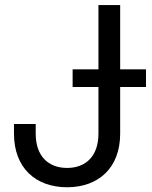

<svg xmlns="http://www.w3.org/2000/svg" viewBox="-20 -748 614 777"><path d="M251.5 9.8C377.9 9.8 466.3 -67.9 466.3 -207V-396H570.8V-467.3H466.3V-727.5H378.4V-467.3H273.9V-396H378.4V-207C378.4 -116.7 327.6 -68.4 251.5 -68.4C175.3 -68.4 124.5 -116.7 124.5 -207V-246.1H36.6V-207C36.6 -67.9 125 9.8 251.5 9.8Z"/></svg>

Font: Raveo Display Display
Style: Regular
Weight: 400
Designer: Jakub Foglar, Rasmus Andersson (Inter)
Foundry: Jakubfoglar.com
Version: Version 1.100;Glyphs 3.2.3 (3260)